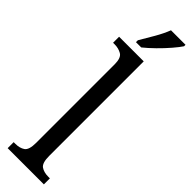

<svg xmlns="http://www.w3.org/2000/svg" viewBox="-328 -942 926 926"><g transform="rotate(45 135.0 -479.5)"><path d="M12 0V-41H23Q53 -41 72 -54Q91 -67 91 -115V-651Q91 -695 70 -707Q49 -719 23 -719H12V-760H180V-115Q180 -67 199 -54Q218 -41 248 -41H259V0ZM88 -812Q109 -847 131.5 -886Q154 -925 167 -959H266V-949Q255 -932 231 -904Q207 -876 178 -847.5Q149 -819 124 -799H88Z"/></g></svg>

Font: Noto Serif Armenian Condensed
Style: Regular
Weight: 400
Width: 3
Designer: Monotype Design Team
Foundry: Monotype Imaging Inc.
Version: Version 2.008; ttfautohint (v1.8.4.7-5d5b)